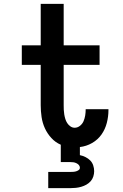

<svg xmlns="http://www.w3.org/2000/svg" viewBox="-20 -755 640 995"><path d="M230 220V136H345Q352 136 359.5 135.5Q367 135 374 133Q381 131 387.5 126.5Q394 122 394 114Q394 106 388.5 100Q383 94 375.5 90.5Q368 87 360.5 86Q353 85 345 85H295V-5Q267 -17 246 -40Q225 -63 212.5 -90.5Q200 -118 195.5 -148.5Q191 -179 191 -210V-419H93V-520H191V-735H310V-520H496V-419H310V-210Q310 -198 310.5 -186Q311 -174 313 -162Q315 -150 318.5 -138.5Q322 -127 328.5 -117Q335 -107 345 -100Q355 -93 367 -93Q382 -93 394.5 -103Q407 -113 413 -127Q419 -141 421.5 -156.5Q424 -172 424 -187V-189H542V-184Q542 -151 533.5 -118Q525 -85 506 -58Q487 -31 457.5 -14Q428 3 394 7V49Q409 52 423 59Q437 66 447.5 76.5Q458 87 463 102Q468 117 468 132Q468 146 463.5 160Q459 174 449.5 184.5Q440 195 427.5 202Q415 209 401 213Q387 217 373 218.5Q359 220 345 220Z"/></svg>

Font: Iosevka HT Extended
Style: Bold
Weight: 700
Width: 7
Monospace: yes
Designer: Belleve Invis
Foundry: Belleve Invis
Version: Version 32.3.0; ttfautohint (v1.8.4)